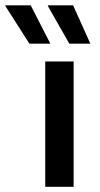

<svg xmlns="http://www.w3.org/2000/svg" viewBox="-92 -714 382 734"><path d="M81 0V-479H189.5V0ZM25.5 -693.5 100 -548V-547H20.5L-71.5 -691V-693.5ZM187.5 -693.5 253 -548V-547H173L91 -691V-693.5Z"/></svg>

Font: Anek Latin Expanded Medium
Style: Regular
Weight: 500
Width: 7
Designer: Yesha Goshar
Foundry: Ek Type
Version: Version 1.003